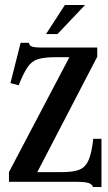

<svg xmlns="http://www.w3.org/2000/svg" viewBox="-20 -731 436 772"><path d="M232 -39Q277 -39 301 -49.5Q325 -60 337 -89Q349 -118 355 -173H388V21H354Q350 9 335 4.5Q320 0 285 0H16V-39L259 -501H201Q158 -501 132.5 -493Q107 -485 90.5 -460.5Q74 -436 55 -388L22 -397L63 -559H96Q98 -548 108 -544Q118 -540 145 -540H371V-501H370L130 -39ZM241 -711H322L211 -594H165Z"/></svg>

Font: Girassol
Style: Regular
Weight: 400
Width: 3
Designer: Liam Spradlin
Version: Version 1.004